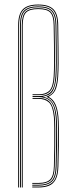

<svg xmlns="http://www.w3.org/2000/svg" viewBox="-20 -825 328 845"><path d="M60 0V-714Q60 -762.8 80.4 -783.9Q100.8 -805 148 -805Q195.2 -805 215.5 -784Q235.8 -763 236.2 -714Q237 -655.8 237.5 -615.6Q238 -575.5 237.9 -545.6Q237.8 -515.8 236 -488Q234.5 -460.8 227 -436.8Q219.5 -412.8 194.5 -399.8V-398.8Q214.5 -387.5 224.1 -366.1Q233.8 -344.8 237 -312.2Q238.8 -295.2 239.1 -260.2Q239.5 -225.2 239 -181.2Q238.5 -137.2 237 -93Q236 -55.5 225.2 -35.4Q214.5 -15.2 195.6 -7.6Q176.8 0 151 0H122V-4H151Q190.2 -4 211 -22.6Q231.8 -41.2 233 -93Q234 -133.2 234.6 -177.6Q235.2 -222 235.1 -258.5Q235 -295 233.2 -311.5Q229.8 -348 218 -369.2Q206.2 -390.5 184.8 -398.8V-400Q212.8 -409.5 221.6 -434.1Q230.5 -458.8 232.2 -488.2Q233.8 -514.2 233.9 -551.1Q234 -588 233.4 -630.1Q232.8 -672.2 232.2 -714Q231.8 -761 212.8 -781Q193.8 -801 148 -801Q115.2 -801 96.9 -791.1Q78.5 -781.2 71.2 -761.9Q64 -742.5 64 -714V0ZM68 0H72V-714Q72 -758.2 89.1 -775.6Q106.2 -793 148 -793Q190 -793 206.9 -775.6Q223.8 -758.2 224.2 -714Q225 -662.2 225.5 -621.5Q226 -580.8 225.9 -548.2Q225.8 -515.8 224 -488.5Q221 -438 203 -420.1Q185 -402.2 151.5 -402.2H123.2V-398H149Q181.2 -398 200.8 -380.4Q220.2 -362.8 225.2 -310Q227 -292.8 227.1 -256.2Q227.2 -219.8 226.6 -176Q226 -132.2 225 -93.2Q223.8 -44.5 205.4 -28.2Q187 -12 151 -12H122V-8H151Q187.5 -8 207.5 -24.8Q227.5 -41.5 229 -93.2Q230.5 -139.2 231 -183Q231.5 -226.8 231.1 -260.5Q230.8 -294.2 229.2 -310.2Q225.2 -352 211.2 -373Q197.2 -394 169.8 -399.2V-400.2Q204.8 -405.2 215.5 -431Q226.2 -456.8 228 -488.2Q229.8 -517.2 229.9 -550.6Q230 -584 229.5 -624.4Q229 -664.8 228.2 -714Q227.8 -759.8 209.6 -778.4Q191.5 -797 148 -797Q104.5 -797 86.2 -778.5Q68 -760 68 -714ZM76 0V-714Q76 -756.5 92 -772.8Q108 -789 148 -789Q188.5 -789 204.1 -772.6Q219.8 -756.2 220.2 -714Q220.8 -676 221.4 -633.5Q222 -591 221.9 -552.8Q221.8 -514.5 220.2 -489Q217.8 -444.2 202 -425.2Q186.2 -406.2 151.2 -406.2H123.2V-410H151Q181.2 -410 197.4 -426Q213.5 -442 216.2 -489.2Q217.8 -513 217.9 -549.8Q218 -586.5 217.5 -629.4Q217 -672.2 216.2 -714Q215.8 -754.8 201.2 -769.9Q186.8 -785 148 -785Q109.8 -785 94.9 -769.9Q80 -754.8 80 -714V0ZM122 -16H151Q186 -16 202.8 -31.4Q219.5 -46.8 221 -93.5Q222.2 -135 222.9 -178.8Q223.5 -222.5 223.2 -258Q223 -293.5 221.2 -310Q217 -354.8 200.6 -374.4Q184.2 -394 149 -394H123.2V-390H149Q177.8 -390 195.1 -374.5Q212.5 -359 217.2 -309.8Q218.5 -296.8 218.9 -262.1Q219.2 -227.5 218.9 -182.6Q218.5 -137.8 217.2 -93.5Q216.2 -52 201.4 -36Q186.5 -20 151 -20H122Z"/></svg>

Font: Big Shoulders Inline Thin
Style: Regular
Weight: 100
Designer: Patric King
Foundry: XO Type Co
Version: Version 2.002